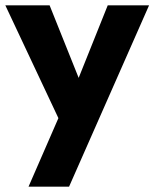

<svg xmlns="http://www.w3.org/2000/svg" viewBox="-29 -480 579 720"><path d="M530 -460 230 220H78L190 -37L-9 -460H157L266 -188L375 -460Z"/></svg>

Font: Jost*
Style: Bold
Weight: 700
Version: Version 3.7